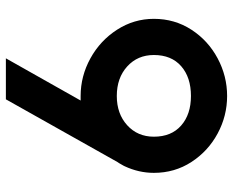

<svg xmlns="http://www.w3.org/2000/svg" viewBox="-88 -682 774 637"><g transform="rotate(90 298.5 -364.0)"><path d="M163 -488Q163 -434 201 -399.5Q239 -365 299 -365Q358 -365 396 -399.5Q434 -434 434 -488Q434 -546 397 -578.5Q360 -611 299 -611Q237 -611 200 -578.5Q163 -546 163 -488ZM299 -731Q365 -731 423.5 -699.5Q482 -668 518 -612.5Q554 -557 554 -488Q554 -438 532 -391L530 -387Q520 -369 518 -367L310 3H174L314 -245H299Q233 -245 174 -277.5Q115 -310 79 -366Q43 -422 43 -488Q43 -557 79 -612.5Q115 -668 174 -699.5Q233 -731 299 -731Z"/></g></svg>

Font: SUIT
Style: Bold
Weight: 700
Designer: Sunn Youn; Korean Glyphs from Source Han Sans (Sandoll Communications; Soo-young Jang, Joo-yeon Kang)
Foundry: Sunn
Version: Version 1.150